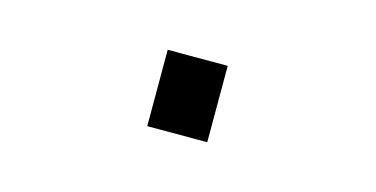

<svg xmlns="http://www.w3.org/2000/svg" viewBox="-32 -20 665 340"><g transform="rotate(15 300.0 150.0)"><path d="M245 220V80H355V220Z"/></g></svg>

Font: Iosevka Curly Slab XBdEx
Style: Regular
Weight: 800
Width: 7
Monospace: yes
Designer: Belleve Invis
Foundry: Belleve Invis
Version: Version 11.0.0; ttfautohint (v1.8.3)